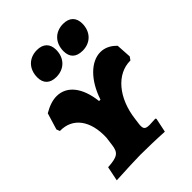

<svg xmlns="http://www.w3.org/2000/svg" viewBox="-215 -857 974 974"><g transform="rotate(-45 272.0 -370.0)"><path d="M198 -580C256 -580 295 -620 295 -679C295 -722 270 -747 225 -747C167 -747 128 -707 128 -647C128 -604 153 -580 198 -580ZM387 -580C444 -580 483 -620 483 -679C483 -722 458 -747 413 -747C355 -747 316 -707 316 -647C316 -604 340 -580 387 -580ZM530 -472C504 -500 474 -512 445 -512C378 -512 310 -447 275 -341H265C253 -448 203 -511 130 -511C102 -511 71 -501 37 -481L10 -392L17 -374C110 -376 165 -302 160 -183L154 -137C148 -88 131 -75 60 -71L44 7C120 3 190 0 219 0C259 0 344 2 391 5L407 -71L404 -76C383 -75 371 -74 362 -74C334 -74 325 -80 325 -102C325 -106 325 -111 326 -117L330 -147C346 -281 425 -375 523 -374L535 -391Z"/></g></svg>

Font: Alegreya SC Black
Style: Italic
Weight: 900
Italic angle: -7°
Designer: Juan Pablo del Peral
Foundry: Huerta Tipografica
Version: Version 2.007;PS 002.007;hotconv 1.0.88;makeotf.lib2.5.64775